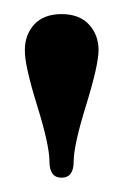

<svg xmlns="http://www.w3.org/2000/svg" viewBox="-20 -660 174 271"><path d="M15.1 -589.4Q15.1 -610.8 28.3 -625.5Q42 -640.1 66.9 -640.1Q91.8 -640.1 105.5 -625.5Q119.1 -610.8 119.1 -589.4Q119.1 -568.4 101.6 -511.7Q84 -455.1 84 -432.1Q84 -409.2 66.9 -409.2Q49.8 -409.2 49.8 -432.1Q49.8 -455.1 32.2 -511.7Q14.6 -568.4 15.1 -589.4Z"/></svg>

Font: Unna-Bold
Style: Bold
Weight: 700
Designer: Jorge de Buen U.
Foundry: Omnibus-Type
Version: Version 2.006;PS 002.006;hotconv 1.0.70;makeotf.lib2.5.58329